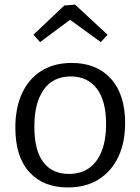

<svg xmlns="http://www.w3.org/2000/svg" viewBox="-20 -813 615 842"><path d="M294.3 -537Q403.7 -537 466.2 -468Q528.7 -399 528.7 -273.3Q528.7 -187.7 498.5 -124.3Q468.3 -61 412.3 -26Q356.3 9 277.3 9Q169.3 9 108.3 -58.7Q47.3 -126.3 47.3 -253Q47.3 -340.7 76.8 -404.2Q106.3 -467.7 161.7 -502.3Q217 -537 294.3 -537ZM290 -477.7Q213 -477.7 171.8 -420Q130.7 -362.3 130.7 -257.3Q130.7 -153.7 169.8 -102Q209 -50.3 282 -50.3Q335.3 -50.3 371.5 -76.5Q407.7 -102.7 426.5 -151.8Q445.3 -201 445.3 -268.7Q445.3 -370.7 404.7 -424.2Q364 -477.7 290 -477.7ZM155.7 -628.3 126.7 -660.7 262 -789 309.3 -792.7 451.7 -660.7 422 -628.3 260 -746 313 -745.3Z"/></svg>

Font: Bitter Thin
Style: Regular
Weight: 100
Designer: Sol Matas, and Bitter project Authors
Foundry: Sol Matas
Version: Version 2.002